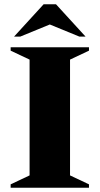

<svg xmlns="http://www.w3.org/2000/svg" viewBox="-20 -882 468 902"><path d="M30 0V-16L119 -58V-602L30 -644V-660H398V-644L309 -602V-58L398 -16V0ZM46 -710 185 -862H243L382 -710H353L214 -767L75 -710Z"/></svg>

Font: Spectral ExtraBold
Style: Regular
Weight: 800
Designer: Jean-Baptiste Levee
Foundry: Production Type
Version: Version 2.001